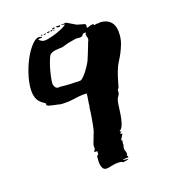

<svg xmlns="http://www.w3.org/2000/svg" viewBox="-81 -520 546 620"><g transform="rotate(-15 191.5 -209.5)"><path d="M179 -49Q179 -50 181 -57Q183 -64 185.5 -72.5Q188 -81 190 -88Q192 -95 192 -96Q193 -102 194 -112Q195 -122 196 -133Q197 -144 197.5 -154.5Q198 -165 198 -171L199 -173Q199 -185 200 -194.5Q201 -204 201 -216Q184 -216 159.5 -210Q135 -204 111 -204H110Q108 -205 102 -205.5Q96 -206 89 -207Q82 -208 76 -209Q70 -210 69 -211Q64 -213 65.5 -216Q67 -219 59 -223Q42 -232 36 -246Q30 -260 30 -279Q30 -302 36.5 -329Q43 -356 53.5 -379Q64 -402 76.5 -417Q89 -432 100 -432H102Q102 -431 103 -431H107V-430Q107 -429 107.5 -428.5Q108 -428 108 -427H100L98 -425H94Q104 -416 113 -416Q119 -416 132 -420Q145 -424 157.5 -429.5Q170 -435 180 -441Q190 -447 190 -450H180L179 -452H182Q186 -452 188.5 -453Q191 -454 196 -454L227 -439L247 -435Q250 -435 253.5 -433.5Q257 -432 257 -428Q257 -427 256.5 -426.5Q256 -426 256 -423L259 -420Q261 -422 268 -424.5Q275 -427 280 -427Q280 -423 283 -423L290 -425Q300 -425 302 -427Q353 -427 353 -371Q353 -354 349 -340.5Q345 -327 340 -314.5Q335 -302 328.5 -290Q322 -278 318 -264Q314 -251 311 -237Q308 -223 305 -207L302 -203Q301 -202 301 -199V-190Q300 -186 298 -182.5Q296 -179 294 -175Q291 -167 290.5 -152.5Q290 -138 289 -123Q288 -108 285 -94Q282 -80 275 -73H273V-69H278Q272 -64 272 -62L279 -61L269 -41L273 -40Q273 -38 272.5 -34.5Q272 -31 272 -29Q272 -26 273 -26L272 -21Q271 -19 271 -15Q271 -8 273.5 -4Q276 0 276 5V9L274 10L278 16Q278 17 275 20V18Q273 18 266.5 19Q260 20 258 22L277 23Q275 25 267 27Q259 29 257 29Q253 27 252.5 26.5Q252 26 247 26Q233 26 219 30.5Q205 35 199 35Q192 35 188 29.5Q184 24 182.5 16.5Q181 9 181 2Q181 -5 181 -9Q181 -14 186 -16V-27H183H176Q175 -27 176.5 -30Q178 -33 180 -36Q180 -38 179.5 -42.5Q179 -47 179 -49ZM102 -276Q102 -271 106 -264.5Q110 -258 118 -258Q119 -258 119.5 -258.5Q120 -259 121 -259H156Q161 -259 173 -260Q185 -261 191 -261Q196 -262 202 -269Q208 -276 213.5 -284.5Q219 -293 223.5 -301.5Q228 -310 230 -315Q231 -317 234 -327Q237 -337 240.5 -348Q244 -359 246.5 -368.5Q249 -378 250 -379Q250 -380 250.5 -381Q251 -382 251 -383V-385Q251 -389 249 -393Q247 -397 247 -402L248 -404Q250 -404 249 -404.5Q248 -405 250 -407H248Q242 -407 240 -405.5Q238 -404 237 -402Q236 -400 234.5 -398.5Q233 -397 227 -396H213Q200 -393 188.5 -389.5Q177 -386 165 -381Q154 -379 142.5 -377.5Q131 -376 122 -369Q119 -366 115.5 -355Q112 -344 109 -330.5Q106 -317 104 -302Q102 -287 102 -276ZM160 -450Q161 -451 170 -451H175Q175 -446 168 -446Q164 -446 160 -450ZM137 -441Q137 -437 130 -437L127 -439L132 -441ZM156 -448Q156 -446 153.5 -445Q151 -444 149 -444Q147 -444 147 -445Q147 -449 154 -449Q156 -449 156 -448ZM125 -438Q121 -434 120 -434L115 -435Q117 -437 120 -437ZM146 -441Q146 -439 144 -439Q140 -439 140 -441Q140 -443 143 -443Q146 -443 146 -441ZM111 -437V-433H108V-437ZM156 -440H147L153 -442Z"/></g></svg>

Font: East Sea Dokdo Cyrillic
Style: Regular
Weight: 400
Version: Version 1.00 July 4, 2018, initial release